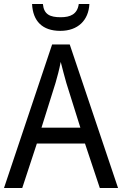

<svg xmlns="http://www.w3.org/2000/svg" viewBox="-20 -938 610 958"><path d="M426 -918H373C366 -867 331 -852 283 -852C229 -852 199 -866 194 -918H140C144 -833 191 -784 281 -784C369 -784 422 -837 426 -918ZM478 0H569L328 -716H240L0 0H91L164 -222H404ZM311 -524 381 -301H187L257 -524C265 -551 276 -592 283 -629C289 -602 305 -547 311 -524Z"/></svg>

Font: Noto Sans Lao SemiCondensed
Style: Regular
Weight: 400
Width: 4
Designer: Monotype Design Team
Foundry: Monotype Imaging Inc.
Version: Version 2.004